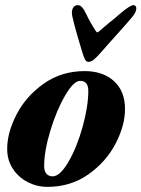

<svg xmlns="http://www.w3.org/2000/svg" viewBox="-20 -714 551 748"><path d="M8 -134Q8 -198 45 -269Q82 -340 151 -388.5Q220 -437 310 -437Q381 -437 424 -398Q467 -359 467 -289Q467 -225 430 -154Q393 -83 324 -34.5Q255 14 165 14Q124 14 88 -4.5Q52 -23 30 -56.5Q8 -90 8 -134ZM324 -360Q324 -399 292 -399Q267 -399 233.5 -341.5Q200 -284 176 -204.5Q152 -125 152 -67Q152 -47 161 -37Q170 -27 185 -27Q214 -27 247 -84Q280 -141 302 -220.5Q324 -300 324 -360ZM299 -516 284 -566Q267 -625 262 -649Q260 -659 260 -664Q260 -677 266 -685.5Q272 -694 284 -694Q300 -694 316 -659Q331 -627 354 -592Q357 -588 359 -588Q362 -588 366 -592Q408 -628 426 -642L447 -660Q487 -694 500 -694Q505 -694 508 -690.5Q511 -687 511 -681Q511 -667 496 -649Q477 -626 449.5 -595.5Q422 -565 407 -548L377 -514Q358 -492 346.5 -482.5Q335 -473 325 -473Q316 -473 311 -482.5Q306 -492 299 -516Z"/></svg>

Font: EB Garamond ExtraBold
Style: Italic
Weight: 800
Italic angle: -17.2°
Designer: Georg Duffner and Octavio Pardo
Foundry: Georg Duffner
Version: Version 1.000